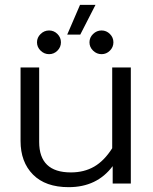

<svg xmlns="http://www.w3.org/2000/svg" viewBox="-20 -759 631 794"><path d="M311 -739H375L312 -616H258ZM133 -584Q133 -604 148 -618.5Q163 -633 183 -633Q203 -633 217.5 -618.5Q232 -604 232 -584Q232 -564 217.5 -549.5Q203 -535 183 -535Q163 -535 148 -549.5Q133 -564 133 -584ZM350 -584Q350 -604 365 -618.5Q380 -633 400 -633Q420 -633 434.5 -618.5Q449 -604 449 -584Q449 -564 434.5 -549.5Q420 -535 400 -535Q380 -535 365 -549.5Q350 -564 350 -584ZM65 -176V-480H142V-172Q142 -46 273 -46Q328 -46 369.5 -70Q411 -94 444 -146V-480H521V0H446V-72Q381 15 264 15Q168 15 116.5 -37Q65 -89 65 -176Z"/></svg>

Font: Prompt Light
Style: Regular
Weight: 300
Designer: Katatrad Team
Foundry: CadsonDemak
Version: Version 1.001